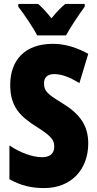

<svg xmlns="http://www.w3.org/2000/svg" viewBox="-20 -947 494 977"><path d="M169 -767H316C337 -806 383 -875 411 -913V-927H312C292 -911 269 -887 242 -854C216 -886 194 -910 174 -927H73V-913C99 -880 152 -802 169 -767ZM429 -217C429 -312 383 -369 297 -422C216 -471 204 -486 204 -524C204 -550 219 -570 256 -570C292 -570 334 -555 384 -524L429 -673C368 -707 308 -724 249 -724C108 -724 32 -642 32 -515C32 -401 85 -353 169 -300C247 -251 256 -231 256 -200C256 -169 237 -147 195 -147C146 -147 84 -169 28 -207V-35C89 -1 143 10 205 10C342 10 429 -84 429 -217Z"/></svg>

Font: Noto Sans Georgian ExtraCondensed Black
Style: Regular
Weight: 900
Width: 2
Designer: Monotype Design Team, Akaki Razmadze
Foundry: Google LLC
Version: Version 2.005